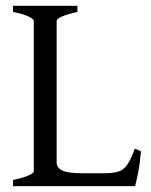

<svg xmlns="http://www.w3.org/2000/svg" viewBox="-20 -635 516 655"><path d="M24.4 0V-21Q57.6 -27.8 76.4 -36.1Q95.2 -44.4 95.2 -50.8V-564Q95.2 -569.8 77.4 -578.6Q59.6 -587.4 24.4 -594.2V-615.2H244.1V-594.2Q211.4 -587.4 192.4 -579.1Q173.3 -570.8 173.3 -564V-80.1Q173.3 -63 192.1 -53.5Q210.9 -43.9 264.2 -43.9H334Q364.3 -43.9 382.3 -49.1Q400.4 -54.2 413.3 -72Q426.3 -89.8 439.9 -127.9L460.9 -119.1Q457.5 -77.1 451.2 -45.7Q444.8 -14.2 440.9 0Z"/></svg>

Font: David Libre
Style: Regular
Weight: 400
Designer: Ismar David, J. Victor Gaultney, Annie Olsen and Meir Sadan
Foundry: Monotype Imaging Inc. & SIL International
Version: Version 1.100; ttfautohint (v1.8.4.7-5d5b)